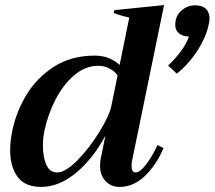

<svg xmlns="http://www.w3.org/2000/svg" viewBox="-20 -726 845 756"><path d="M20 -134Q20 -169 28 -209Q43 -284 83.5 -351.5Q124 -419 192 -463Q260 -507 353 -507Q385 -507 410 -496.5Q435 -486 451 -470L489 -657Q452 -665 428 -675L430 -686L626 -706L501 -98Q498 -85 498 -73Q498 -47 514 -47Q532 -47 557.5 -81.5Q583 -116 600 -155L624 -143Q596 -77 551 -33.5Q506 10 450 10Q418 10 396 -12.5Q374 -35 374 -74Q374 -88 377 -103L395 -192Q347 -102 280 -46Q213 10 142 10Q78 10 49 -30Q20 -70 20 -134ZM642 -468Q668 -492 691 -522.5Q714 -553 724 -582Q699 -583 684.5 -595Q670 -607 670 -628Q670 -663 694 -684Q718 -705 748 -705Q777 -705 791 -691Q805 -677 805 -653Q805 -642 802 -631Q792 -580 756.5 -525.5Q721 -471 676 -436ZM418 -307 443 -429Q432 -445 411.5 -456Q391 -467 367 -467Q316 -467 272 -429.5Q228 -392 198 -333Q168 -274 155 -211Q149 -184 149 -152Q149 -107 162.5 -77Q176 -47 205 -47Q238 -47 285.5 -95.5Q333 -144 372 -208Q411 -272 418 -307Z"/></svg>

Font: Trirong SemiBold
Style: Italic
Weight: 600
Italic angle: -12°
Designer: Katatrad Team
Foundry: CadsonDemak
Version: Version 1.001